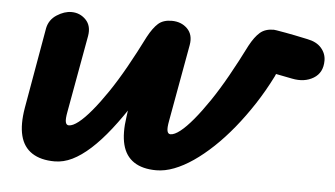

<svg xmlns="http://www.w3.org/2000/svg" viewBox="-38 -474 938 538"><g transform="rotate(5 430.5 -205.5)"><path d="M132 5Q93 5 68.5 -11Q44 -27 36 -58.5Q28 -90 36 -137L76 -365Q81 -389 102 -402.5Q123 -416 143 -416Q167 -416 183.5 -399Q200 -382 195 -353L156 -137Q152 -116 154 -107.5Q156 -99 163 -99Q174 -99 190 -111.5Q206 -124 226 -148Q246 -172 268 -204.5Q290 -237 313 -278Q336 -319 359 -365Q373 -391 387 -403.5Q401 -416 425 -416Q452 -416 469 -399Q486 -382 481 -353L442 -137Q438 -116 440 -107.5Q442 -99 449 -99Q460 -99 476 -111.5Q492 -124 512 -148Q532 -172 554 -204.5Q576 -237 599 -278Q622 -319 645 -365Q659 -391 673.5 -403.5Q688 -416 712 -416Q714 -416 720 -415Q726 -414 746 -410.5Q766 -407 808 -398Q834 -393 847.5 -377.5Q861 -362 861 -342Q861 -308 835.5 -292.5Q810 -277 775 -284L729 -293L726 -286Q705 -244 680.5 -206.5Q656 -169 629.5 -136.5Q603 -104 575.5 -78Q548 -52 521 -33.5Q494 -15 468 -5Q442 5 418 5Q379 5 355 -11Q331 -27 323 -58.5Q315 -90 322 -137L329 -189L343 -183Q313 -136 285.5 -101Q258 -66 232 -42.5Q206 -19 181.5 -7Q157 5 132 5Z"/></g></svg>

Font: Edu VIC WA NT Beginner
Style: Bold
Weight: 700
Designer: Tina and Corey Anderson
Foundry: Google for Education
Version: Version 1.003